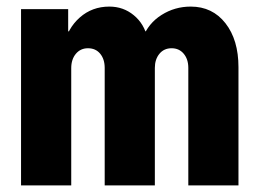

<svg xmlns="http://www.w3.org/2000/svg" viewBox="-20 -563 786 583"><path d="M43.9 0V-535.2H187V-467.8H207.5L173.8 -424.3Q185.1 -477.1 222.4 -510Q259.8 -543 312 -543Q354.5 -543 386.2 -516.8Q418 -490.7 427.7 -447.3L411.6 -467.8H430.7L413.1 -447.3Q430.2 -492.2 470.5 -517.6Q510.7 -543 559.1 -543Q625 -543 664.6 -492.4Q704.1 -441.9 704.1 -358.9V0H551.8V-356.9Q551.8 -383.3 537.8 -399.9Q523.9 -416.5 501 -416.5Q478 -416.5 464.1 -399.7Q450.2 -382.8 450.2 -356.9V0H297.9V-356.9Q297.9 -383.3 284.2 -399.9Q270.5 -416.5 247.1 -416.5Q224.6 -416.5 210.4 -399.7Q196.3 -382.8 196.3 -356V0Z"/></svg>

Font: Reddit Sans Condensed ExtraBold
Style: Regular
Weight: 800
Designer: Stephen Hutchings
Foundry: Reddit
Version: Version 1.014